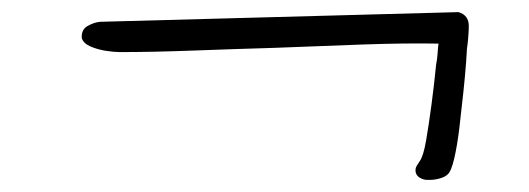

<svg xmlns="http://www.w3.org/2000/svg" viewBox="-20 -297 873 317"><path d="M690 0Q688 0 685 0Q682 0 679 -1Q666 -5 666 -16Q666 -20 668.5 -24Q671 -28 673 -31Q679 -39 683.5 -65Q688 -91 692.5 -125Q697 -159 700 -190Q702 -200 702.5 -209Q703 -218 704 -225Q649 -226 578 -223.5Q507 -221 433 -218Q365 -216 298.5 -213.5Q232 -211 178 -211Q169 -211 155.5 -213Q142 -215 130 -220Q118 -225 115 -234Q114 -248 124.5 -254Q135 -260 145 -261L737 -277Q754 -272 754 -254Q754 -247 753 -234.5Q752 -222 751 -217Q751 -214 749.5 -193.5Q748 -173 745 -144.5Q742 -116 738.5 -86.5Q735 -57 730 -35.5Q725 -14 719 -9Q715 -5 706.5 -2.5Q698 0 690 0Z"/></svg>

Font: Grape Nuts
Style: Regular
Weight: 400
Designer: Robert E. Leuschke
Foundry: Robert E. Leuschke
Version: Version 1.010; ttfautohint (v1.8.3)